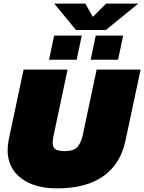

<svg xmlns="http://www.w3.org/2000/svg" viewBox="-20 -1027 794 1057"><path d="M398 -862 279 -1007H450L491 -934L564 -1007H741L563 -862ZM250 -698 278 -831H430L402 -698ZM479 -698 507 -831H658L630 -698ZM293 10Q169 10 95.5 -46.5Q22 -103 22 -200Q22 -228 28 -258L110 -644H352L276 -285Q270 -260 270 -242Q270 -214 286.5 -204.5Q303 -195 337 -195Q384 -195 405 -217Q426 -239 436 -285L512 -644H754L671 -254Q644 -125 549.5 -57.5Q455 10 293 10Z"/></svg>

Font: Kanit Black
Style: Italic
Weight: 900
Italic angle: -12°
Designer: Katatrad Team
Foundry: CadsonDemak
Version: Version 2.000; ttfautohint (v1.8.3)